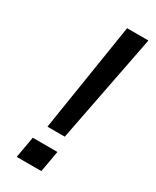

<svg xmlns="http://www.w3.org/2000/svg" viewBox="-172 -699 607 749"><g transform="rotate(30 131.0 -325.0)"><path d="M167 -162H89L166 -650H262ZM155 0H44L61 -96H172Z"/></g></svg>

Font: Overused Grotesk Medium
Style: Italic
Weight: 500
Italic angle: -10°
Version: Version 0.003